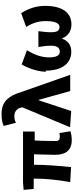

<svg xmlns="http://www.w3.org/2000/svg" viewBox="752 -1634 953 2498"><g transform="rotate(-90 1229.0 -384.5)"><path d="M20 -423H155C155 -287 141 -116 109 52L305 63C321 -99 335 -272 335 -419H471C469 -317 464 -186 464 -150C464 -18 512 72 656 72C705 72 747 63 771 54L747 -89C729 -86 712 -83 701 -83C663 -83 644 -95 644 -137C644 -163 644 -304 651 -410H767V-562H103L8 -554Z M823 50 1034 65 1174 -358H1179L1294 52H1505L1283 -580C1229 -763 1146 -841 998 -841C919 -841 883 -831 840 -814L881 -655C910 -668 932 -675 971 -675C1020 -675 1067 -645 1079 -587L1082 -570Z M1559 -272C1559 -54 1654 66 1806 66C1880 66 1941 36 1976 -53H1980C2015 37 2087 68 2161 68C2318 68 2402 -58 2402 -273C2402 -400 2363 -496 2308 -586L2128 -521C2187 -422 2204 -356 2204 -258C2204 -148 2174 -87 2131 -87C2081 -87 2059 -115 2059 -197C2059 -256 2065 -289 2073 -362H1867C1878 -288 1884 -255 1884 -195C1884 -121 1857 -83 1805 -83C1752 -83 1732 -140 1732 -223C1732 -322 1765 -410 1824 -511L1640 -580C1586 -489 1545 -359 1545 -260Z"/></g></svg>

Font: GenEiGothic-pro-Heavy
Style: Bold
Weight: 900
Designer: Ryoko NISHIZUKA (kana & ideographs); Paul D. Hunt (Latin, Greek & Cyrillic); Wenlong ZHANG (bopomofo); Sandoll Communica
Foundry: Adobe Systems Incorporated; o_tamon
Version: Version 1.000.140830